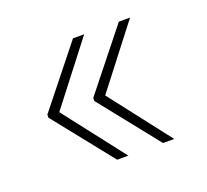

<svg xmlns="http://www.w3.org/2000/svg" viewBox="-76 -532 594 551"><g transform="rotate(-20 221.0 -256.5)"><path d="M85.9 -256.3 229.5 -71.3H195.3L51.3 -252V-261.2L195.3 -441.9H229.5ZM226.1 -256.3 369.6 -71.3H335.4L191.4 -252V-261.2L335.4 -441.9H369.6Z"/></g></svg>

Font: Hanuman Thin
Style: Regular
Weight: 100
Designer: Danh Hong
Version: Version 8.002; ttfautohint (v1.8.3)